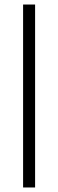

<svg xmlns="http://www.w3.org/2000/svg" viewBox="-20 -680 257 848"><path d="M82 148V-660H135V148Z"/></svg>

Font: Bricolage Grotesque SemiCondensed ExtraLight
Style: Regular
Weight: 250
Width: 4
Designer: Mathieu Triay
Foundry: Atelier Triay
Version: Version 1.000;gftools[0.9.30]